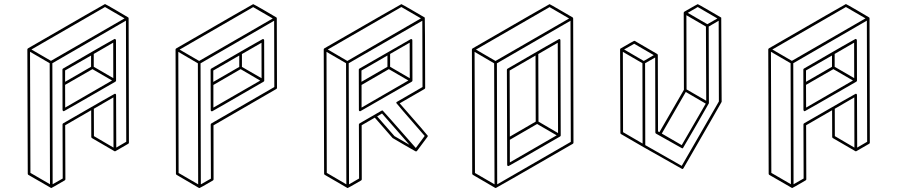

<svg xmlns="http://www.w3.org/2000/svg" viewBox="-20 -854 4435 949"><path d="M295.4 -304.2Q293.9 -304.2 292.5 -305.2Q289.1 -307.1 289.1 -311L288.6 -509.8Q288.6 -513.2 291.5 -515.1Q543.9 -661.6 546.4 -661.6Q552.2 -661.6 553.2 -654.8L553.7 -455.6Q553.2 -452.1 550.3 -450.2Q297.4 -304.2 295.4 -304.2ZM301.8 -449.7 430.2 -523.9V-579.6L301.8 -505.9ZM302.2 -322.3 533.7 -456.1 437 -512.2 301.8 -434.6ZM540 -467.8 539.6 -643.1 443.4 -587.4V-523.9ZM233.9 75.2 231.4 74.7Q231.4 74.2 231 74.2L120.1 10.3Q117.2 8.3 117.2 4.4L115.2 -609.9Q115.7 -613.3 118.7 -615.2Q497.1 -834 499 -834Q501 -834 557.1 -801.3L613.3 -768.1L614.3 -767.6L615.7 -764.2L617.2 -149.4Q617.2 -145.5 614.3 -143.6L549.8 -106.4H546.4L434.6 -171.4Q431.2 -173.3 431.2 -177.2L430.7 -309.1L302.2 -234.9L303.2 32.2Q303.2 35.6 299.8 37.6Q235.4 75.2 233.9 75.2ZM227.1 56.6 225.6 -541.5 128.4 -598.1 130.4 0.5ZM231.9 -553.2 595.7 -763.2 499 -819.3 135.3 -609.4ZM541 -124.5 540.5 -372.6 443.8 -316.4 444.3 -181.2ZM240.2 56.6 290 28.3 289.1 -238.8Q289.1 -242.7 292.5 -244.6Q545.4 -390.6 547.4 -390.6Q553.7 -390.6 553.7 -383.8L554.7 -124.5L604 -153.3L602.5 -752L238.8 -541.5Z M966.3 75.2H964.4L963.4 74.7H962.9L853 10.3Q849.6 8.3 849.6 4.9L847.7 -609.9Q848.1 -612.8 851.1 -614.7Q1229.5 -833.5 1231.4 -833.5Q1233.4 -833.5 1290 -800.8L1345.7 -768.1L1346.7 -767.1Q1346.7 -766.6 1347.2 -766.6L1348.1 -764.2L1349.1 -419.9Q1349.1 -416 1345.7 -414.1L1035.2 -234.4L1035.6 32.2Q1035.6 36.1 1032.2 38.1Q968.8 75.2 966.3 75.2ZM959.5 57.1 958 -541 861.3 -597.7 862.8 1ZM964.4 -552.7 1328.1 -762.7 1231.4 -818.8 867.7 -608.9ZM972.7 57.1 1022.5 28.8 1021.5 -238.3Q1022 -242.2 1024.9 -244.1L1335.9 -423.8L1335 -751.5L971.2 -541ZM1028.3 -303.7Q1021.5 -303.7 1021.5 -310.5L1021 -509.3Q1021 -512.7 1024.4 -515.1Q1276.9 -661.1 1278.8 -661.1Q1285.6 -661.1 1285.6 -654.3L1286.1 -455.1Q1285.6 -451.7 1282.7 -450.2Q1029.8 -303.7 1028.3 -303.7ZM1034.2 -449.2 1162.6 -523.4V-579.6L1034.2 -505.4ZM1034.7 -322.3 1266.1 -455.6 1169.4 -512.2 1034.7 -434.1ZM1272.9 -467.3 1272.5 -642.6 1175.8 -586.9V-523.4Z M1698.7 75.2H1696.8Q1696.8 74.7 1696 74.5Q1695.3 74.2 1585.4 10.3Q1582 8.3 1582 4.4L1580.1 -609.9Q1580.6 -613.3 1583.5 -615.2Q1961.9 -833.5 1963.9 -833.5Q1965.8 -833.5 2021.7 -801Q2077.6 -768.6 2078.1 -768.1H2078.6L2079.6 -766.1Q2080.6 -766.1 2081.5 -419.9Q2081.5 -416 2078.1 -414.1L1955.6 -343.3Q2094.2 -185.1 2094.7 -182.6Q2094.7 -180.2 2093.3 -178.2L2041 -107.9H2040.5Q2040.5 -106.9 2039.6 -106.4Q2038.6 -106 2037.1 -106V-105.5Q2035.2 -106 2033.7 -106.2Q2032.2 -106.4 1976.8 -138.7Q1921.4 -170.9 1920.4 -171.9L1832.5 -272.5L1767.6 -234.9L1768.1 32.2Q1768.1 36.1 1764.6 38.1Q1700.7 75.2 1698.7 75.2ZM1691.9 57.1 1690.4 -541.5 1593.8 -597.7 1595.2 0.5ZM1696.8 -552.7 2060.5 -763.2 1963.9 -819.3 1600.1 -609.4ZM2003.9 -138.2 1868.2 -293 1844.2 -278.8 1929.7 -181.2ZM1705.1 57.1 1754.9 28.3 1753.9 -238.8Q1754.4 -242.2 1757.3 -244.1L1866.2 -307.1Q1868.7 -308.1 1871.1 -308.1Q1872.6 -307.6 2035.2 -122.6L2079.1 -182.1Q1938.5 -343.3 1938.5 -345.2Q1938.5 -348.6 1941.9 -350.6L2068.4 -423.8L2067.4 -751.5L1703.6 -541.5ZM1760.7 -304.2Q1753.9 -304.2 1753.9 -310.5L1753.4 -509.3Q1753.4 -513.2 1756.8 -515.1Q2010.3 -661.1 2011.2 -661.1Q2018.1 -661.1 2018.1 -654.3L2018.6 -455.6Q2018.1 -452.1 2015.1 -450.2Q1762.2 -304.2 1760.7 -304.2ZM1766.6 -449.7 1895 -523.9V-579.6L1766.6 -505.4ZM1767.1 -322.3 1998.5 -456.1 1901.9 -512.2 1767.1 -434.1ZM2005.4 -467.3 2004.9 -643.1 1908.2 -587.4V-523.9Z M2430.7 75.2Q2428.7 75.2 2428.7 74.7H2427.7L2317.4 10.3Q2314.5 8.3 2314 4.9L2312.5 -609.4Q2313 -612.8 2315.9 -614.7Q2694.3 -833.5 2696.3 -833.5Q2697.8 -833.5 2753.9 -800.8L2810.1 -768.1H2810.5V-767.6H2811V-767.1H2811.5L2812 -766.1V-765.6Q2812.5 -763.7 2812.7 -763.7Q2813 -763.7 2813 -763.2L2814.5 -148.9Q2814.5 -145 2811 -143.1Q2433.1 75.2 2430.7 75.2ZM2424.3 57.1 2422.4 -541 2325.7 -597.7 2327.6 1ZM2429.2 -552.7 2793 -762.7 2696.3 -818.8 2332.5 -608.9ZM2437.5 57.1 2801.3 -152.8 2799.8 -751.5 2436 -541ZM2493.7 -33.2Q2486.8 -33.2 2486.8 -39.6L2485.4 -509.3Q2485.8 -512.7 2488.8 -514.6Q2741.2 -661.1 2743.7 -661.1Q2750 -661.1 2750 -654.3L2751.5 -184.1Q2751 -181.2 2748 -179.2Q2495.6 -33.2 2493.7 -33.2ZM2500 -178.7 2627.9 -252.9 2627 -579.6 2499 -505.4ZM2500 -51.3 2731.4 -185.1 2634.8 -241.2 2500 -163.1ZM2738.3 -196.3 2736.8 -642.6 2640.6 -586.9 2641.6 -252.9Z M3352.1 -18.6 3159.7 -127.4 3049.3 -191.4Q3046.4 -193.4 3046.4 -197.3L3044.9 -609.4Q3044.9 -613.8 3048.3 -614.7Q3112.8 -652.3 3114.7 -652.3L3118.2 -651.4Q3228 -587.4 3228.8 -586.9Q3229.5 -586.4 3229.7 -585.9Q3230 -585.4 3230.2 -584.7Q3230.5 -584 3231 -584V-582.5H3231.4L3232.4 -204.6L3239.3 -200.7L3360.4 -410.2L3359.4 -791Q3359.9 -794.4 3362.8 -796.4Q3426.8 -833.5 3428.7 -833.5Q3430.7 -833.5 3486.8 -800.8Q3543 -768.1 3543.5 -767.8Q3543.9 -767.6 3544.2 -767.1Q3544.4 -766.6 3544.9 -766.4Q3545.4 -766.1 3546.9 -350.6Q3546.9 -349.1 3357.9 -22Q3355.5 -18.6 3352.1 -18.6ZM3476.1 -734.4 3525.9 -762.7 3428.7 -819.3 3379.4 -790.5ZM3470.7 -356 3469.2 -722.7 3372.6 -778.8 3373.5 -412.1ZM3349.6 -136.7 3468.3 -341.8 3369.6 -399.4 3251 -193.8ZM3156.2 -144.5 3155.3 -541.5 3058.6 -597.7 3059.6 -200.7ZM3162.1 -552.7 3211.4 -581.5 3114.7 -637.7 3064.9 -609.4ZM3349.6 -34.2 3533.2 -352.5 3532.2 -751.5 3482.9 -722.7 3483.9 -343.8Q3483.4 -342.3 3420.2 -232.7Q3356.9 -123 3355.7 -122.1Q3354.5 -121.1 3352.1 -120.6Q3350.1 -121.1 3222.7 -193.4Q3219.2 -195.3 3219.2 -199.2L3218.3 -569.8L3168.5 -541.5L3169.4 -136.7Z M3957.5 -304.2Q3956.1 -304.2 3954.6 -305.2Q3951.2 -307.1 3951.2 -311L3950.7 -509.8Q3950.7 -513.2 3953.6 -515.1Q4206.1 -661.6 4208.5 -661.6Q4214.4 -661.6 4215.3 -654.8L4215.8 -455.6Q4215.3 -452.1 4212.4 -450.2Q3959.5 -304.2 3957.5 -304.2ZM3963.9 -449.7 4092.3 -523.9V-579.6L3963.9 -505.9ZM3964.4 -322.3 4195.8 -456.1 4099.1 -512.2 3963.9 -434.6ZM4202.1 -467.8 4201.7 -643.1 4105.5 -587.4V-523.9ZM3896 75.2 3893.6 74.7Q3893.6 74.2 3893.1 74.2L3782.2 10.3Q3779.3 8.3 3779.3 4.4L3777.3 -609.9Q3777.8 -613.3 3780.8 -615.2Q4159.2 -834 4161.1 -834Q4163.1 -834 4219.2 -801.3L4275.4 -768.1L4276.4 -767.6L4277.8 -764.2L4279.3 -149.4Q4279.3 -145.5 4276.4 -143.6L4211.9 -106.4H4208.5L4096.7 -171.4Q4093.3 -173.3 4093.3 -177.2L4092.8 -309.1L3964.4 -234.9L3965.3 32.2Q3965.3 35.6 3961.9 37.6Q3897.5 75.2 3896 75.2ZM3889.2 56.6 3887.7 -541.5 3790.5 -598.1 3792.5 0.5ZM3894 -553.2 4257.8 -763.2 4161.1 -819.3 3797.4 -609.4ZM4203.1 -124.5 4202.6 -372.6 4106 -316.4 4106.4 -181.2ZM3902.3 56.6 3952.1 28.3 3951.2 -238.8Q3951.2 -242.7 3954.6 -244.6Q4207.5 -390.6 4209.5 -390.6Q4215.8 -390.6 4215.8 -383.8L4216.8 -124.5L4266.1 -153.3L4264.6 -752L3900.9 -541.5Z"/></svg>

Font: 3D Isometric
Style: Regular
Weight: 400
Designer: GGBotNet
Version: 1.10